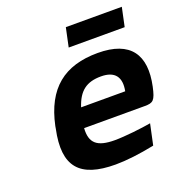

<svg xmlns="http://www.w3.org/2000/svg" viewBox="-124 -780 844 896"><g transform="rotate(-20 297.5 -332.0)"><path d="M586 -273C618 -422 561 -509 398 -509C232 -509 133 -431 96 -256L94 -244C56 -66 122 9 300 9C353 9 420 1 494 -14L516 -117C471 -109 385 -99 335 -99C248 -99 214 -127 219 -201H520C562 -201 572 -209 586 -273ZM239 -297C263 -371 303 -401 375 -401C445 -401 471 -363 458 -297ZM280 -579H558L578 -673H300Z"/></g></svg>

Font: LT Wave Text Bold Italic
Style: Regular
Weight: 700
Designer: Daniel Lyons
Version: Version 2.5 (Glyphs App)